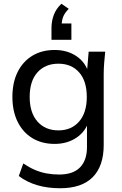

<svg xmlns="http://www.w3.org/2000/svg" viewBox="-20 -778 648 1022"><path d="M300 224Q234 224 179 208Q124 192 80 159L104 92Q135 113 165 126Q195 139 227.5 145Q260 151 295 151Q369 151 406 113Q443 75 443 5V-136H453Q437 -79 387.5 -45.5Q338 -12 271 -12Q203 -12 152.5 -42.5Q102 -73 74 -129.5Q46 -186 46 -262Q46 -339 74 -395Q102 -451 152.5 -481.5Q203 -512 271 -512Q338 -512 387 -479Q436 -446 452 -388L443 -397L452 -503H540Q537 -473 534.5 -443Q532 -413 532 -384V-6Q532 106 473.5 165Q415 224 300 224ZM291 -84Q360 -84 401 -131Q442 -178 442 -262Q442 -347 401 -393Q360 -439 291 -439Q221 -439 179.5 -393Q138 -347 138 -262Q138 -178 179.5 -131Q221 -84 291 -84ZM254 -566V-628Q254 -666 266.5 -699Q279 -732 307 -758L346 -731Q323 -708 315.5 -686.5Q308 -665 308 -642L285 -653H360V-566Z"/></svg>

Font: Mulish ExtraLight Medium
Style: Regular
Weight: 500
Version: Version 3.603